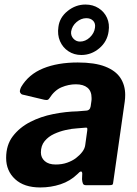

<svg xmlns="http://www.w3.org/2000/svg" viewBox="-20 -815 603 845"><path d="M321 -49Q289 -18 246.5 -4Q204 10 157 10Q86 10 46.5 -26.5Q7 -63 7 -120Q7 -177 36.5 -215.5Q66 -254 112.5 -278Q159 -302 214.5 -313Q270 -324 321 -325L357 -328Q376 -328 379 -347L382 -368Q383 -372 383 -376.5Q383 -381 383 -384Q383 -414 365 -429Q347 -444 314 -444Q282 -444 251 -431Q220 -418 197 -382Q194 -377 189.5 -375.5Q185 -374 175 -376L78 -399Q72 -401 68.5 -408Q65 -415 73 -432Q106 -488 170 -514Q234 -540 322 -540Q397 -540 443 -522Q489 -504 510 -472Q531 -440 531 -397Q531 -390 530.5 -383Q530 -376 529 -368L479 -18Q478 -5 475 -2.5Q472 0 461 0H358Q348 0 345 -7Q342 -14 341 -26L342 -52Q340 -70 321 -49ZM364 -241Q365 -249 363.5 -251.5Q362 -254 354 -253L318 -250Q297 -249 270 -243Q243 -237 218 -225.5Q193 -214 176.5 -194Q160 -174 160 -144Q160 -121 177 -106Q194 -91 225 -91Q253 -91 275.5 -99Q298 -107 314 -119Q331 -132 342 -146.5Q353 -161 355 -176ZM458 -677Q452 -632 417 -602.5Q382 -573 338 -573Q306 -573 281 -589.5Q256 -606 244 -634Q232 -662 237 -696Q242 -738 277.5 -766.5Q313 -795 356 -795Q389 -795 414 -779Q439 -763 451 -736.5Q463 -710 458 -677ZM398 -693Q401 -712 390 -723.5Q379 -735 360 -735Q337 -735 317 -718Q297 -701 293 -676Q291 -658 303 -645Q315 -632 332 -632Q356 -632 375.5 -650.5Q395 -669 398 -693Z"/></svg>

Font: Libre Franklin
Style: Bold Italic
Weight: 700
Italic angle: -8°
Designer: Pablo Impallari, Rodrigo Fuenzalida, Nhung Nguyen
Foundry: Impallari Type
Version: Version 3.000